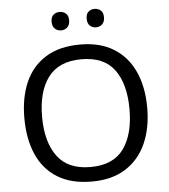

<svg xmlns="http://www.w3.org/2000/svg" viewBox="-60 -962 901 1026"><g transform="rotate(-5 390.5 -449.0)"><path d="M720 -358Q720 -247 682.5 -164.5Q645 -82 572 -36Q499 10 391 10Q280 10 206.5 -36Q133 -82 97 -165Q61 -248 61 -359Q61 -469 97 -551Q133 -633 206.5 -679Q280 -725 392 -725Q499 -725 572 -679.5Q645 -634 682.5 -551.5Q720 -469 720 -358ZM156 -358Q156 -223 213 -145.5Q270 -68 391 -68Q513 -68 569 -145.5Q625 -223 625 -358Q625 -493 569 -569.5Q513 -646 392 -646Q271 -646 213.5 -569.5Q156 -493 156 -358ZM251 -859Q251 -885 265 -896.5Q279 -908 298 -908Q317 -908 331 -896.5Q345 -885 345 -859Q345 -834 331 -821.5Q317 -809 298 -809Q279 -809 265 -821.5Q251 -834 251 -859ZM439 -859Q439 -885 452.5 -896.5Q466 -908 485 -908Q504 -908 518 -896.5Q532 -885 532 -859Q532 -834 518 -821.5Q504 -809 485 -809Q466 -809 452.5 -821.5Q439 -834 439 -859Z"/></g></svg>

Font: Noto Sans Syloti Nagri
Style: Regular
Weight: 400
Designer: Monotype Design Team
Foundry: Monotype Imaging Inc.
Version: Version 2.003; ttfautohint (v1.8.4.7-5d5b)